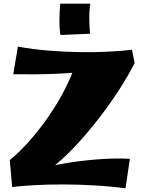

<svg xmlns="http://www.w3.org/2000/svg" viewBox="-20 -1003 783 1042"><path d="M187 -42 33 -134Q86 -177 141.5 -240Q197 -303 249 -379Q301 -455 341.5 -537.5Q382 -620 404 -703L711 -661Q683 -606 641 -538.5Q599 -471 546 -399.5Q493 -328 433.5 -259.5Q374 -191 311.5 -134.5Q249 -78 187 -42ZM661 19Q579 8 491 3Q403 -2 319.5 -2Q236 -2 165 2Q94 6 46 12L33 -134L223 -94Q292 -111 373.5 -123Q455 -135 536.5 -140Q618 -145 685 -141ZM52 -600 77 -750Q160 -735 248.5 -728Q337 -721 421 -720Q505 -719 576.5 -723Q648 -727 696 -733L711 -661Q606 -635 500 -621Q394 -607 283.5 -602.5Q173 -598 52 -600ZM308 -813Q302 -851 302.5 -898.5Q303 -946 307 -983H470Q464 -943 464.5 -900.5Q465 -858 469 -820Z"/></svg>

Font: Marhey
Style: Bold
Weight: 700
Designer: Nur Syamsi & Bustanul Arifin
Foundry: Namelatype
Version: Version 1.000